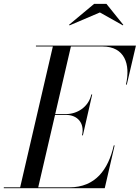

<svg xmlns="http://www.w3.org/2000/svg" viewBox="-65 -990 735 1010"><path d="M460.5 -924.5 581.5 -856.5 583.5 -859.5 495 -969.5H430L298 -859.5L301 -856.5ZM283 -385.5C340 -385.5 381.5 -345 366.5 -278H371L420 -493H415.5C400.5 -426 340 -390 283 -390H225.5L308 -745.5H474C591 -745.5 622.5 -652 597.5 -545H602L650 -750H124V-745.5H213L41 -4.5H-45V0H486L538 -225H533.5C504.5 -98 437 -4.5 300 -4.5H136L224.5 -385.5Z"/></svg>

Font: Bodoni* 36pt
Style: Italic
Weight: 400
Italic angle: -13°
Version: Version 2.3